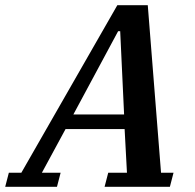

<svg xmlns="http://www.w3.org/2000/svg" viewBox="-74 -718 749 738"><path d="M-40 -54H8L377 -698H494L545 -54H593L579 0H328L342 -54H414L405 -222H178L87 -54H159L145 0H-54ZM208 -278H403L388 -598H380Z"/></svg>

Font: IBM Plex Serif SemiBold
Style: Italic
Weight: 600
Italic angle: -14°
Designer: Mike Abbink, Paul van der Laan, Pieter van Rosmalen
Foundry: Bold Monday
Version: Version 2.5